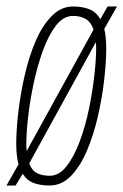

<svg xmlns="http://www.w3.org/2000/svg" viewBox="-31 -561 380 591"><path d="M121 10Q93 10 72 2Q51 -6 39 -26L17 10H-11L26 -55Q19 -81 19 -119Q19 -162 25.5 -217Q32 -272 45 -329Q58 -386 78.5 -434Q99 -482 128 -511.5Q157 -541 194 -541Q223 -541 244 -532.5Q265 -524 278 -502L300 -541H329L290 -472Q296 -448 296 -412Q296 -369 289.5 -313.5Q283 -258 270 -201.5Q257 -145 236.5 -97Q216 -49 187.5 -19.5Q159 10 121 10ZM50 -118Q50 -106 51 -96L257 -470Q249 -493 233 -502.5Q217 -512 194 -512Q164 -512 141 -482Q118 -452 101 -405Q84 -358 72.5 -304Q61 -250 55.5 -200.5Q50 -151 50 -118ZM122 -20Q151 -20 174 -49.5Q197 -79 214.5 -126Q232 -173 243 -226.5Q254 -280 259.5 -329.5Q265 -379 265 -412Q265 -422 264 -431L59 -58Q67 -36 83 -28Q99 -20 122 -20Z"/></svg>

Font: Georama Condensed ExtraLight
Style: Italic
Weight: 200
Width: 3
Italic angle: -9°
Designer: Jean-Baptiste Levee
Foundry: Production Type
Version: Version 1.000